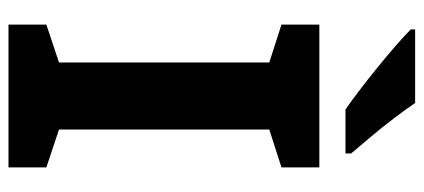

<svg xmlns="http://www.w3.org/2000/svg" viewBox="-286 -688 974 441"><g transform="rotate(90 200.5 -467.0)"><path d="M364 0H36V-87L123 -116V-599L36 -627V-714H364V-627L277 -599V-116L364 -87ZM216 -934Q231 -912 251.5 -885Q272 -858 294 -832Q316 -806 332 -787V-774H231Q212 -787 186.5 -806.5Q161 -826 134.5 -847.5Q108 -869 84.5 -889.5Q61 -910 47 -924V-934Z"/></g></svg>

Font: Noto Sans Khmer
Style: Bold
Weight: 700
Version: Version 2.003